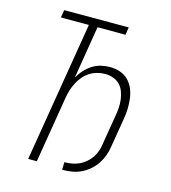

<svg xmlns="http://www.w3.org/2000/svg" viewBox="-110 -824 821 922"><g transform="rotate(15 300.0 -363.5)"><path d="M288 8H284L285 -30H288Q306 -30 324 -33.5Q342 -37 358.5 -44.5Q375 -52 390 -65Q405 -78 415.5 -93.5Q426 -109 432 -126.5Q438 -144 440 -161L464 -306Q468 -327 469.5 -348Q471 -369 468.5 -389.5Q466 -410 459 -429Q452 -448 438.5 -462Q425 -476 405.5 -483Q386 -490 365 -490Q346 -490 325.5 -484.5Q305 -479 287.5 -467.5Q270 -456 256.5 -439.5Q243 -423 234 -405Q225 -387 219 -367.5Q213 -348 210 -328L156 0H113L228 -697H89L95 -735H416L410 -697H271L228 -434Q239 -455 255 -473Q271 -491 291 -504Q311 -517 333.5 -522.5Q356 -528 378 -528Q405 -528 429 -520Q453 -512 470.5 -494.5Q488 -477 497.5 -453.5Q507 -430 510 -404.5Q513 -379 512 -352.5Q511 -326 506 -300L483 -161Q480 -139 472 -116.5Q464 -94 450.5 -73.5Q437 -53 418.5 -37Q400 -21 378.5 -10.5Q357 0 333.5 4Q310 8 288 8Z"/></g></svg>

Font: Iosevka Aile XLt Obl
Style: Regular
Weight: 200
Italic angle: -9°
Designer: Belleve Invis
Foundry: Belleve Invis
Version: Version 31.1.0; ttfautohint (v1.8.4)